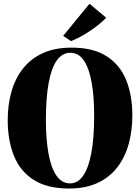

<svg xmlns="http://www.w3.org/2000/svg" viewBox="-20 -1014 763 1046"><path d="M356 13Q236.5 13 162.8 -34.5Q89 -82 55.5 -166.2Q22 -250.5 22 -359.5Q22 -442.5 42.2 -514.2Q62.5 -586 104.8 -640Q147 -694 212.8 -724.2Q278.5 -754.5 370 -754.5Q488.5 -754.5 561.5 -707.2Q634.5 -660 667.8 -576.8Q701 -493.5 701 -385Q701 -301.5 681 -229.2Q661 -157 619 -102.5Q577 -48 511.8 -17.5Q446.5 13 356 13ZM362 -15Q404 -15 433.2 -57Q462.5 -99 477.8 -181.5Q493 -264 493 -385Q493 -488.5 479.2 -565.2Q465.5 -642 437 -684.2Q408.5 -726.5 363 -726.5Q319.5 -726.5 290 -685.5Q260.5 -644.5 245.2 -563Q230 -481.5 230 -359.5Q230 -257.5 243.8 -179.8Q257.5 -102 286.5 -58.5Q315.5 -15 362 -15ZM366 -790.5 324 -818.5 467.5 -993.5 558.5 -917.5Q543 -901 522 -883.8Q501 -866.5 476.2 -849.5Q451.5 -832.5 424.2 -817.2Q397 -802 368 -790.5Z"/></svg>

Font: Merriweather 144pt Black
Style: Regular
Weight: 900
Version: Version 2.100